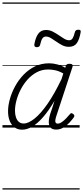

<svg xmlns="http://www.w3.org/2000/svg" viewBox="-20 -1030 672 1550"><path d="M158 17Q124 17 98.5 -1Q73 -19 59 -52.5Q45 -86 45 -131Q45 -177 59.5 -229.5Q74 -282 102 -333.5Q130 -385 170.5 -427Q211 -469 262.5 -494Q314 -519 377 -519Q408 -519 442.5 -510Q477 -501 507 -483L511 -498Q515 -508 522 -511.5Q529 -515 541 -515Q559 -515 564 -508Q569 -501 565 -489L435 -94Q428 -73 426.5 -59.5Q425 -46 430 -39Q435 -32 445 -32Q461 -32 478.5 -44Q496 -56 513 -73.5Q530 -91 544 -108Q550 -116 555.5 -116.5Q561 -117 569 -111Q579 -104 580 -97.5Q581 -91 577 -84Q565 -67 543.5 -43Q522 -19 494 -1.5Q466 16 434 16Q409 16 395.5 6.5Q382 -3 377 -20Q372 -37 374.5 -60Q377 -83 385 -109Q394 -135 403 -162Q412 -189 420 -216Q373 -136 327.5 -84Q282 -32 240 -7.5Q198 17 158 17ZM101 -136Q101 -106 109 -82.5Q117 -59 132.5 -46Q148 -33 171 -33Q210 -33 260 -73.5Q310 -114 365 -193.5Q420 -273 477 -392L491 -437Q455 -457 425 -463Q395 -469 368 -469Q319 -469 277.5 -447Q236 -425 203.5 -389Q171 -353 148 -309Q125 -265 113 -220Q101 -175 101 -136ZM277 -649Q255 -649 257 -671Q267 -729 289.5 -758.5Q312 -788 351 -788Q380 -788 405.5 -775Q431 -762 454 -746Q477 -730 498 -717.5Q519 -705 538 -705Q556 -705 566 -720.5Q576 -736 584 -769Q588 -790 612 -790Q625 -790 629 -785.5Q633 -781 631 -769Q621 -711 600 -681.5Q579 -652 536 -652Q507 -652 482 -665Q457 -678 434.5 -694Q412 -710 391 -722.5Q370 -735 350 -735Q333 -735 322.5 -720Q312 -705 304 -669Q302 -659 295.5 -654Q289 -649 277 -649ZM0 490H623V500H0ZM0 -20H623V0H0ZM0 -505H623V-500H0ZM0 -1010H623V-1000H0Z"/></svg>

Font: Playwrite US Trad Guides
Style: Regular
Weight: 400
Designer: Veronika Burian, José Scaglione
Foundry: TypeTogether
Version: Version 1.003